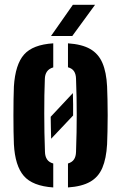

<svg xmlns="http://www.w3.org/2000/svg" viewBox="-20 -794 518 822"><path d="M199 -200Q198.5 -223.5 197.8 -247Q197 -270.5 197 -294L292 -395.5Q293 -370.5 293 -347.2Q293 -324 293 -299.5ZM39.5 -176.5Q38.5 -198.5 38 -230.8Q37.5 -263 37.5 -299.2Q37.5 -335.5 38 -368.5Q38.5 -401.5 39.5 -424Q45.5 -518 83 -560.5Q120.5 -603 208 -608.5V-505.5Q189.5 -500 181 -487.5Q172.5 -475 172 -456.5Q170.5 -423.5 170 -386Q169.5 -348.5 169.5 -308.2Q169.5 -268 170.2 -226.8Q171 -185.5 172.5 -144Q173 -124 181.5 -111.5Q190 -99 208 -94V8.5Q119.5 2.5 82 -40.8Q44.5 -84 39.5 -176.5ZM271 8.5V-94Q289 -99.5 297 -111.8Q305 -124 305.5 -144Q307 -188.5 307.8 -227.5Q308.5 -266.5 308.5 -303.2Q308.5 -340 307.8 -377.5Q307 -415 305.5 -457Q305 -476.5 297 -488.8Q289 -501 271 -506V-608.5Q331 -604.5 366.2 -584.2Q401.5 -564 418.5 -524.5Q435.5 -485 438.5 -424Q439.5 -401.5 440.2 -368.8Q441 -336 441 -300.5Q441 -265 440.2 -232.2Q439.5 -199.5 438.5 -176.5Q435 -115 418.2 -75.5Q401.5 -36 366 -15.8Q330.5 4.5 271 8.5ZM198.5 -640 292 -773.5H387L289.5 -640Z"/></svg>

Font: Big Shoulders Stencil Text Thin ExtraBold
Style: Regular
Weight: 800
Version: Version 2.001